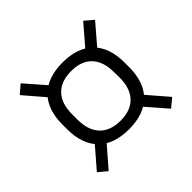

<svg xmlns="http://www.w3.org/2000/svg" viewBox="-127 -684 749 749"><g transform="rotate(-45 247.0 -309.5)"><path d="M247 -126Q164.5 -126 120.2 -170.2Q76 -214.5 76 -297.5V-323.5Q76 -406 120.5 -450Q165 -494 247.5 -494Q330 -494 374.2 -450Q418.5 -406 418.5 -323.5V-297.5Q418.5 -214.5 374 -170.2Q329.5 -126 247 -126ZM247.5 -173Q303.5 -173 333.5 -204.5Q363.5 -236 363.5 -296.5L363 -324Q363 -384 333.2 -415.2Q303.5 -446.5 247.5 -446.5Q191.5 -446.5 161.2 -415.2Q131 -384 131 -324V-296.5Q131 -236 161.2 -204.5Q191.5 -173 247.5 -173ZM333 -166.5 368 -197.5 455 -96.5 419.5 -67ZM127.5 -198.5 161.5 -166.5 75 -67 39.5 -96.5ZM160.5 -453.5 124 -423.5 39.5 -522 74.5 -552ZM368 -420.5 333 -451.5 419.5 -552 455 -522Z"/></g></svg>

Font: Anek Kannada Light
Style: Regular
Weight: 300
Designer: Vaishnavi Murthy, Maithili Shingre (Kannada) & Yesha Goshar (Latin)
Foundry: Ek Type
Version: Version 1.003